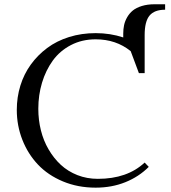

<svg xmlns="http://www.w3.org/2000/svg" viewBox="-20 -865 794 893"><path d="M58.1 -354Q58.1 -412.6 74.7 -466.6Q91.3 -520.5 123.3 -564.7Q155.3 -608.9 199.5 -641.8Q243.7 -674.8 301.5 -692.9Q359.4 -710.9 424.8 -710.9Q492.7 -710.9 553.2 -690.9V-709Q553.2 -729.5 557.1 -748Q561 -766.6 571.5 -784.9Q582 -803.2 597.9 -816.2Q613.8 -829.1 639.9 -837.2Q666 -845.2 699.2 -845.2H748V-819.8Q698.2 -819.8 675.5 -792.5Q652.8 -765.1 652.8 -702.1V-524.9H626L587.9 -627Q520 -682.1 424.8 -682.1Q361.3 -682.1 309.8 -655.3Q258.3 -628.4 225.6 -583.3Q192.9 -538.1 175.5 -480.5Q158.2 -422.9 158.2 -358.9Q158.2 -307.1 170.2 -259Q182.1 -210.9 206.1 -169.9Q230 -128.9 262.9 -98.4Q295.9 -67.9 340.1 -50.5Q384.3 -33.2 435.1 -33.2Q571.8 -33.2 652.8 -108.9L671.9 -88.9Q626 -43 563 -17.6Q500 7.8 424.8 7.8Q342.3 7.8 272.7 -21.2Q203.1 -50.3 156.5 -99.6Q109.9 -148.9 84 -214.8Q58.1 -280.8 58.1 -354Z"/></svg>

Font: Dihjauti S
Style: Bold
Weight: 700
Designer: T. Christopher White
Version: Version 3.0.0